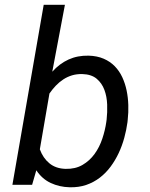

<svg xmlns="http://www.w3.org/2000/svg" viewBox="-20 -770 627 800"><path d="M511.2 -261.2Q506.8 -228.5 497.8 -195.6Q488.8 -162.6 474.6 -132.3Q460.4 -102.1 440.9 -75.7Q421.4 -49.3 396 -29.8Q370.6 -10.3 339.4 0.5Q308.1 11.2 270.5 10.3Q227.5 9.3 191.4 -7.6Q155.3 -24.4 131.3 -60.5L113.8 0H31.7L162.1 -750H250.5L197.8 -471.2Q228 -504.9 265.6 -522Q303.2 -539.1 349.1 -538.1Q384.8 -537.1 411.9 -525.4Q439 -513.7 458.3 -493.9Q477.5 -474.1 489.5 -448.2Q501.5 -422.4 507.6 -392.8Q513.7 -363.3 514.6 -332.3Q515.6 -301.3 512.2 -271.5ZM424.3 -272Q427.7 -301.8 426.5 -334.7Q425.3 -367.7 415 -395.5Q404.8 -423.3 382.8 -441.9Q360.8 -460.4 322.8 -461.4Q299.8 -461.9 280.3 -456.1Q260.7 -450.2 243.9 -439.2Q227.1 -428.2 212.6 -413.1Q198.2 -397.9 186 -380.4L146 -147.9Q159.2 -111.3 186 -89.4Q212.9 -67.4 253.4 -66.4Q293.9 -65.4 323.7 -82.8Q353.5 -100.1 374 -128.4Q394.5 -156.7 406.2 -191.9Q418 -227.1 422.9 -261.7Z"/></svg>

Font: TypoPRO Roboto Mono
Style: Italic
Weight: 400
Designer: Google
Version: Version 2.000986; 2015; ttfautohint (v1.3)